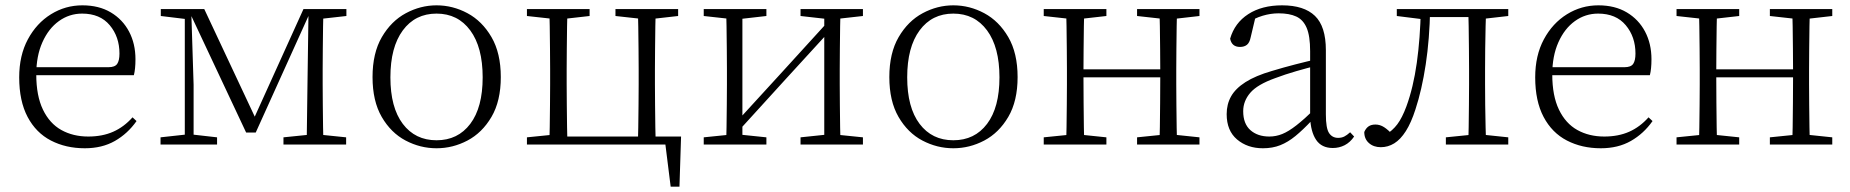

<svg xmlns="http://www.w3.org/2000/svg" viewBox="-20 -542 6938 720"><path d="M298 14Q227 14 171 -15Q115 -44 83.5 -103.5Q52 -163 52 -252Q52 -334 84.5 -394.5Q117 -455 171 -488.5Q225 -522 289 -522Q351 -522 395.5 -495.5Q440 -469 464 -423.5Q488 -378 488 -320Q488 -283 482 -260H82V-290H387Q411 -290 419.5 -302.5Q428 -315 428 -341Q428 -404 391.5 -447.5Q355 -491 288 -491Q240 -491 201 -463Q162 -435 139 -383.5Q116 -332 116 -263Q116 -183 141 -131Q166 -79 210 -54.5Q254 -30 311 -30Q364 -30 404.5 -48Q445 -66 477 -102L492 -88Q459 -41 411 -13.5Q363 14 298 14Z M903 -45 691 -496H687V-508H746L945 -84H926L1118 -508H1149V-496H1143L939 -45ZM1130 0 1133 -223 1137 -508H1193Q1192 -484 1191.5 -443.5Q1191 -403 1190.5 -359.5Q1190 -316 1190 -283V-226Q1190 -192 1190.5 -148.5Q1191 -105 1191.5 -64.5Q1192 -24 1193 0ZM582 0V-27L682 -38H697L794 -27V0ZM1043 0V-27L1151 -38H1171L1278 -27V0ZM583 -482V-508H694V-470H682ZM673 0V-508H697L706 -224V0ZM1158 -470V-508H1279V-482L1172 -470Z M1617 14Q1556 14 1501 -15Q1446 -44 1411.5 -103.5Q1377 -163 1377 -253Q1377 -343 1412 -403Q1447 -463 1502 -492.5Q1557 -522 1617 -522Q1678 -522 1733 -492.5Q1788 -463 1823 -403Q1858 -343 1858 -253Q1858 -163 1823 -103.5Q1788 -44 1733 -15Q1678 14 1617 14ZM1617 -16Q1697 -16 1743.5 -77.5Q1790 -139 1790 -252Q1790 -365 1743.5 -428Q1697 -491 1617 -491Q1537 -491 1490.5 -428Q1444 -365 1444 -252Q1444 -139 1490.5 -77.5Q1537 -16 1617 -16Z M2040 0Q2041 -24 2041.5 -64.5Q2042 -105 2042.5 -148.5Q2043 -192 2043 -226V-283Q2043 -316 2042.5 -359.5Q2042 -403 2041.5 -443.5Q2041 -484 2040 -508H2108Q2107 -484 2106.5 -443.5Q2106 -403 2105.5 -359.5Q2105 -316 2105 -283V-226Q2105 -192 2105.5 -148.5Q2106 -105 2106.5 -64.5Q2107 -24 2108 0ZM2372 0Q2373 -24 2373.5 -64.5Q2374 -105 2374.5 -148.5Q2375 -192 2375 -226V-283Q2375 -316 2374.5 -359.5Q2374 -403 2373.5 -443.5Q2373 -484 2372 -508H2439Q2438 -484 2437.5 -443.5Q2437 -403 2436.5 -359.5Q2436 -316 2436 -283V-226Q2436 -192 2436.5 -148.5Q2437 -105 2437.5 -64.5Q2438 -24 2439 0ZM2495 158 2472 -26 2503 0H2073V-30H2534L2528 158ZM1956 -482V-508H2191V-482L2085 -470H2065ZM2288 -482V-508H2523V-482L2417 -470H2397ZM1956 0V-27L2065 -38H2073V0Z M2619 0V-27L2727 -38H2748L2854 -27V0ZM2982 0V-27L3087 -38H3108L3216 -27V0ZM2703 0Q2704 -24 2704.5 -64.5Q2705 -105 2705.5 -148.5Q2706 -192 2706 -226V-283Q2706 -316 2705.5 -359.5Q2705 -403 2704.5 -443.5Q2704 -484 2703 -508H2764V0ZM2744 -45 2714 -61H2720L2904 -262L3089 -465L3117 -447H3111L2927 -246ZM3071 0V-508H3132Q3131 -484 3130.5 -443.5Q3130 -403 3129.5 -359.5Q3129 -316 3129 -283V-226Q3129 -192 3129.5 -148.5Q3130 -105 3130.5 -64.5Q3131 -24 3132 0ZM2619 -482V-508H2854V-482L2749 -470H2728ZM2982 -482V-508H3216V-482L3109 -470H3088Z M3555 14Q3494 14 3439 -15Q3384 -44 3349.5 -103.5Q3315 -163 3315 -253Q3315 -343 3350 -403Q3385 -463 3440 -492.5Q3495 -522 3555 -522Q3616 -522 3671 -492.5Q3726 -463 3761 -403Q3796 -343 3796 -253Q3796 -163 3761 -103.5Q3726 -44 3671 -15Q3616 14 3555 14ZM3555 -16Q3635 -16 3681.5 -77.5Q3728 -139 3728 -252Q3728 -365 3681.5 -428Q3635 -491 3555 -491Q3475 -491 3428.5 -428Q3382 -365 3382 -252Q3382 -139 3428.5 -77.5Q3475 -16 3555 -16Z M3978 0Q3979 -24 3979.5 -64.5Q3980 -105 3980.5 -148.5Q3981 -192 3981 -226V-283Q3981 -316 3980.5 -359.5Q3980 -403 3979.5 -443.5Q3979 -484 3978 -508H4046Q4045 -484 4044.5 -443Q4044 -402 4043.5 -357Q4043 -312 4043 -275V-256Q4043 -207 4043.5 -157Q4044 -107 4044.5 -65.5Q4045 -24 4046 0ZM4327 0Q4329 -24 4329.5 -65.5Q4330 -107 4330.5 -157Q4331 -207 4331 -256V-275Q4331 -312 4330.5 -357Q4330 -402 4329.5 -443Q4329 -484 4327 -508H4394Q4393 -484 4392.5 -443.5Q4392 -403 4391.5 -359.5Q4391 -316 4391 -283V-226Q4391 -192 4391.5 -148.5Q4392 -105 4392.5 -64.5Q4393 -24 4394 0ZM3894 0V-27L4003 -38H4023L4129 -27V0ZM3894 -482V-508H4129V-482L4023 -470H4003ZM4244 0V-27L4352 -38H4373L4478 -27V0ZM4244 -482V-508H4478V-482L4373 -470H4352ZM4011 -252V-282H4361V-252Z M4716 14Q4658 14 4619 -19Q4580 -52 4580 -114Q4580 -151 4596.5 -180.5Q4613 -210 4650.5 -234Q4688 -258 4750 -276Q4793 -289 4837.5 -300.5Q4882 -312 4922 -321V-297Q4882 -287 4840.5 -275Q4799 -263 4762 -249Q4695 -225 4668.5 -194Q4642 -163 4642 -125Q4642 -78 4669 -54Q4696 -30 4740 -30Q4765 -30 4788.5 -39.5Q4812 -49 4841.5 -72Q4871 -95 4911 -134L4917 -89H4898Q4866 -55 4838 -32Q4810 -9 4781 2.5Q4752 14 4716 14ZM4978 13Q4936 13 4915.5 -17.5Q4895 -48 4893 -102V-106V-350Q4893 -407 4880 -437.5Q4867 -468 4841 -480Q4815 -492 4775 -492Q4745 -492 4715 -483Q4685 -474 4653 -454L4689 -482L4670 -402Q4666 -382 4656 -374Q4646 -366 4630 -366Q4599 -366 4593 -397Q4610 -456 4661 -489Q4712 -522 4788 -522Q4870 -522 4911 -482.5Q4952 -443 4952 -354V-113Q4952 -61 4964 -43Q4976 -25 4998 -25Q5011 -25 5021 -30Q5031 -35 5043 -46L5058 -30Q5043 -8 5022.5 2.5Q5002 13 4978 13Z M5158 10Q5131 10 5113.5 -5.5Q5096 -21 5096 -47Q5102 -61 5112 -68Q5122 -75 5138 -75Q5155 -75 5170.5 -65Q5186 -55 5204 -35V-26H5174V-35Q5202 -52 5220 -76Q5238 -100 5254 -143Q5280 -214 5293 -306.5Q5306 -399 5308 -508H5343Q5341 -396 5326.5 -300.5Q5312 -205 5288 -132Q5272 -82 5252 -50.5Q5232 -19 5208.5 -4.5Q5185 10 5158 10ZM5218 -482V-508H5321V-470H5314ZM5323 -478V-508H5515V-478ZM5402 0V-27L5511 -38H5531L5636 -27V0ZM5486 0Q5487 -24 5487.5 -64.5Q5488 -105 5488.5 -148.5Q5489 -192 5489 -226V-283Q5489 -316 5488.5 -359.5Q5488 -403 5487.5 -443.5Q5487 -484 5486 -508H5553Q5552 -484 5551 -443.5Q5550 -403 5549.5 -359.5Q5549 -316 5549 -283V-226Q5549 -192 5549.5 -148.5Q5550 -105 5551 -64.5Q5552 -24 5553 0ZM5519 -470V-508H5636V-482L5531 -470Z M5983 14Q5912 14 5856 -15Q5800 -44 5768.5 -103.5Q5737 -163 5737 -252Q5737 -334 5769.5 -394.5Q5802 -455 5856 -488.5Q5910 -522 5974 -522Q6036 -522 6080.5 -495.5Q6125 -469 6149 -423.5Q6173 -378 6173 -320Q6173 -283 6167 -260H5767V-290H6072Q6096 -290 6104.5 -302.5Q6113 -315 6113 -341Q6113 -404 6076.5 -447.5Q6040 -491 5973 -491Q5925 -491 5886 -463Q5847 -435 5824 -383.5Q5801 -332 5801 -263Q5801 -183 5826 -131Q5851 -79 5895 -54.5Q5939 -30 5996 -30Q6049 -30 6089.5 -48Q6130 -66 6162 -102L6177 -88Q6144 -41 6096 -13.5Q6048 14 5983 14Z M6351 0Q6352 -24 6352.5 -64.5Q6353 -105 6353.5 -148.5Q6354 -192 6354 -226V-283Q6354 -316 6353.5 -359.5Q6353 -403 6352.5 -443.5Q6352 -484 6351 -508H6419Q6418 -484 6417.5 -443Q6417 -402 6416.5 -357Q6416 -312 6416 -275V-256Q6416 -207 6416.5 -157Q6417 -107 6417.5 -65.5Q6418 -24 6419 0ZM6700 0Q6702 -24 6702.5 -65.5Q6703 -107 6703.5 -157Q6704 -207 6704 -256V-275Q6704 -312 6703.5 -357Q6703 -402 6702.5 -443Q6702 -484 6700 -508H6767Q6766 -484 6765.5 -443.5Q6765 -403 6764.5 -359.5Q6764 -316 6764 -283V-226Q6764 -192 6764.5 -148.5Q6765 -105 6765.5 -64.5Q6766 -24 6767 0ZM6267 0V-27L6376 -38H6396L6502 -27V0ZM6267 -482V-508H6502V-482L6396 -470H6376ZM6617 0V-27L6725 -38H6746L6851 -27V0ZM6617 -482V-508H6851V-482L6746 -470H6725ZM6384 -252V-282H6734V-252Z"/></svg>

Font: Source Han Serif JP VF
Style: Regular
Weight: 250
Designer: Ryoko NISHIZUKA 西塚涼子 (kana & ideographs); Frank Grießhammer (Latin, Greek & Cyrillic); Wenlong ZHANG 张文龙 (bopomofo); San
Foundry: Adobe
Version: Version 2.001;hotconv 1.1.0;makeotfexe 2.6.0